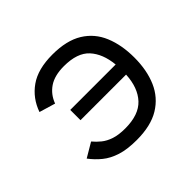

<svg xmlns="http://www.w3.org/2000/svg" viewBox="-128 -667 834 834"><g transform="rotate(-45 288.5 -250.0)"><path d="M140 -352 66 -374Q88 -437 140.5 -474Q193 -511 282 -511Q369 -511 422.5 -478Q476 -445 500.5 -386Q525 -327 525 -250Q525 -172 499.5 -113.5Q474 -55 420 -22Q366 11 279 11Q221 11 182 -1.5Q143 -14 116 -36Q89 -58 68 -86L134 -125Q148 -108 166.5 -93Q185 -78 212 -69Q239 -60 279 -60Q363 -60 403 -103Q443 -146 447 -223H167V-286H446Q439 -358 401.5 -399Q364 -440 282 -440Q224 -440 189.5 -416.5Q155 -393 140 -352Z"/></g></svg>

Font: Nata Sans
Style: Regular
Weight: 400
Designer: Daniel Uzquiano Cruz
Version: Version 1.001